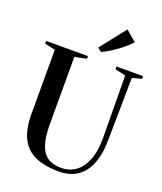

<svg xmlns="http://www.w3.org/2000/svg" viewBox="-176 -1099 1026 1219"><g transform="rotate(20 337.0 -489.5)"><path d="M370 9Q275.5 9 211.2 -18.8Q147 -46.5 114.2 -109.2Q81.5 -172 81.5 -275.5V-708.5L10.5 -725V-743H293V-725L213.5 -708.5V-254.5Q213.5 -184 224.8 -138.2Q236 -92.5 257 -66Q278 -39.5 307.8 -28.8Q337.5 -18 375 -18Q429.5 -18 471.5 -47.8Q513.5 -77.5 537.5 -137.8Q561.5 -198 561 -290L557 -708L485.5 -725V-743H665.5V-725L602 -708.5L596.5 -292Q596 -211 579.2 -153.8Q562.5 -96.5 532 -60.5Q501.5 -24.5 460.5 -7.8Q419.5 9 370 9ZM361 -796.5 335.5 -816 471 -988 542 -927.5Q528.5 -911.5 508 -893.2Q487.5 -875 462.8 -856.8Q438 -838.5 412.2 -822.8Q386.5 -807 362.5 -796.5Z"/></g></svg>

Font: Merriweather 144pt SemiBold
Style: Regular
Weight: 600
Version: Version 2.100